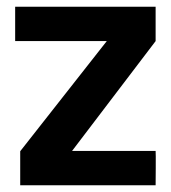

<svg xmlns="http://www.w3.org/2000/svg" viewBox="-20 -551 507 570"><path d="M25 -429H297L40 -102V-1H442C442 -1 443 -102 442 -103H194L442 -429V-531H25Z"/></svg>

Font: Exo
Style: Demi Bold
Weight: 600
Designer: Natanael Gama
Version: Version 1.00